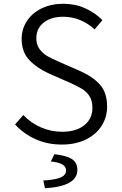

<svg xmlns="http://www.w3.org/2000/svg" viewBox="-20 -755 649 1020"><path d="M60 -94 104 -144Q143 -102 197 -78.5Q251 -55 310 -55Q384 -55 427.5 -89.5Q471 -124 471 -182Q471 -220 455.5 -244Q440 -268 415.5 -283Q391 -298 348 -317L241 -364Q178 -392 136.5 -435Q95 -478 95 -548Q95 -601 123.5 -644Q152 -687 202.5 -711Q253 -735 316 -735Q379 -735 432.5 -711Q486 -687 524 -648L483 -599Q408 -666 316 -666Q251 -666 212 -635Q173 -604 173 -552Q173 -518 190 -494.5Q207 -471 231.5 -457Q256 -443 295 -426L400 -380Q472 -349 510.5 -306Q549 -263 549 -188Q549 -132 519.5 -86Q490 -40 435.5 -13.5Q381 13 308 13Q233 13 170 -15Q107 -43 60 -94ZM331 151Q331 110 250 103L269 64Q336 72 363.5 91Q391 110 391 148Q391 235 219 245L210 204Q275 200 303 187.5Q331 175 331 151Z"/></svg>

Font: Nebula Sans Book
Style: Regular
Weight: 400
Designer: Paul D. Hunt for Adobe (as Source Sans)
Foundry: Nebula Entertainment & Broadcasting LLC
Version: Version 1.010